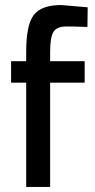

<svg xmlns="http://www.w3.org/2000/svg" viewBox="-20 -742 377 762"><path d="M179 -414V0H84V-414H24V-499H84V-538Q84 -644 114.5 -683Q145 -722 223 -722L328 -713L327 -635Q275 -637 244 -637Q206 -637 192.5 -616Q179 -595 179 -537V-499H316V-414Z"/></svg>

Font: TypoPRO Titillium Text
Style: 600 wt
Weight: 600
Designer: Accademia di Belle Arti di Urbino and others
Foundry: Accademia di Belle Arti di Urbino and others.
Version: Version 25.000